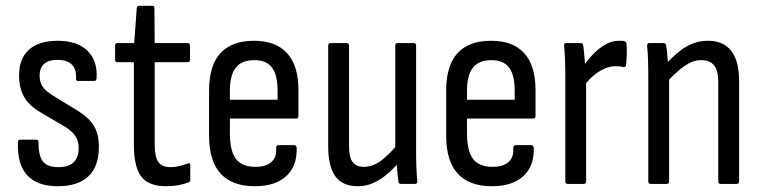

<svg xmlns="http://www.w3.org/2000/svg" viewBox="-20 -636 2633 664"><path d="M180 8Q108 8 73.5 -30.5Q39 -69 42 -144Q42 -153 50 -153H106Q113 -153 113 -145Q113 -98 128 -78Q143 -58 182 -58Q217 -58 234.5 -74.5Q252 -91 252 -124Q252 -148 241 -165Q230 -182 206 -197L121 -247Q81 -270 63.5 -300.5Q46 -331 46 -375Q46 -434 80.5 -464.5Q115 -495 179 -495Q247 -495 282.5 -460.5Q318 -426 314 -365Q313 -356 306 -356H250Q247 -356 244.5 -358Q242 -360 243 -368Q244 -397 228 -413Q212 -429 179 -429Q148 -429 132.5 -415Q117 -401 117 -375Q117 -351 127.5 -336Q138 -321 164 -305L247 -254Q288 -229 305 -200.5Q322 -172 322 -127Q322 -61 286 -26.5Q250 8 180 8Z M554 8Q494 8 468.5 -25.5Q443 -59 443 -135V-421H386Q378 -421 378 -429V-478Q378 -487 386 -487H444L453 -608Q454 -616 462 -616H507Q514 -616 514 -608L515 -487H628Q637 -487 637 -478V-429Q637 -421 628 -421H515V-137Q515 -94 527.5 -76Q540 -58 570 -58Q586 -58 601.5 -62Q617 -66 629 -70Q638 -75 638 -64V-15Q638 -6 631 -5Q616 1 596.5 4.5Q577 8 554 8Z M861 8Q783 8 743 -35.5Q703 -79 703 -167V-322Q703 -410 742.5 -452.5Q782 -495 858 -495Q934 -495 973 -452Q1012 -409 1012 -325V-235Q1012 -226 1005 -226H775V-176Q775 -114 796 -86.5Q817 -59 863 -59Q900 -59 918.5 -75.5Q937 -92 935 -123Q935 -134 943 -134H998Q1004 -134 1006 -125Q1008 -62 970 -27Q932 8 861 8ZM775 -291H940V-321Q940 -377 920.5 -402.5Q901 -428 859 -428Q816 -428 795.5 -402Q775 -376 775 -321Z M1218 8Q1164 8 1139.5 -26.5Q1115 -61 1115 -131V-478Q1115 -487 1123 -487H1179Q1187 -487 1187 -478V-133Q1187 -92 1199.5 -75.5Q1212 -59 1238 -59Q1269 -59 1298 -80.5Q1327 -102 1362 -145L1365 -81Q1331 -39 1294 -15.5Q1257 8 1218 8ZM1367 0Q1358 0 1358 -9Q1355 -29 1353 -55Q1351 -81 1351 -98L1347 -116V-478Q1347 -487 1355 -487H1410Q1419 -487 1419 -478V-121Q1419 -84 1420 -57Q1421 -30 1423 -11Q1425 0 1415 0Z M1681 8Q1603 8 1563 -35.5Q1523 -79 1523 -167V-322Q1523 -410 1562.5 -452.5Q1602 -495 1678 -495Q1754 -495 1793 -452Q1832 -409 1832 -325V-235Q1832 -226 1825 -226H1595V-176Q1595 -114 1616 -86.5Q1637 -59 1683 -59Q1720 -59 1738.5 -75.5Q1757 -92 1755 -123Q1755 -134 1763 -134H1818Q1824 -134 1826 -125Q1828 -62 1790 -27Q1752 8 1681 8ZM1595 -291H1760V-321Q1760 -377 1740.5 -402.5Q1721 -428 1679 -428Q1636 -428 1615.5 -402Q1595 -376 1595 -321Z M1943 0Q1935 0 1935 -9V-367Q1935 -405 1934 -431Q1933 -457 1931 -476Q1929 -487 1938 -487H1989Q1996 -487 1997 -478Q2000 -458 2002 -431Q2004 -404 2004 -387L2007 -365V-9Q2007 0 1999 0ZM1999 -337 1997 -406Q2012 -429 2032 -449.5Q2052 -470 2074.5 -482.5Q2097 -495 2120 -495Q2127 -495 2131.5 -495Q2136 -495 2140 -493Q2144 -492 2145.5 -489.5Q2147 -487 2147 -482Q2148 -463 2147.5 -445.5Q2147 -428 2145 -411Q2144 -403 2135 -404Q2129 -406 2122.5 -406.5Q2116 -407 2108 -407Q2090 -407 2070.5 -398.5Q2051 -390 2032.5 -374.5Q2014 -359 1999 -337Z M2472 0Q2464 0 2464 -9V-352Q2464 -392 2449.5 -410Q2435 -428 2405 -428Q2377 -428 2349 -409Q2321 -390 2283 -349L2280 -411Q2318 -454 2353 -474.5Q2388 -495 2428 -495Q2481 -495 2508.5 -460.5Q2536 -426 2536 -356V-9Q2536 0 2528 0ZM2230 0Q2222 0 2222 -9V-366Q2222 -403 2221 -431Q2220 -459 2218 -475Q2217 -487 2225 -487H2275Q2283 -487 2284 -478Q2287 -460 2289 -430.5Q2291 -401 2292 -384L2294 -371V-9Q2294 0 2286 0Z"/></svg>

Font: Sofia Sans Condensed
Style: Regular
Weight: 400
Designer: Botio Nikoltchev, Ani Petrova
Foundry: lettersoup
Version: Version 4.100